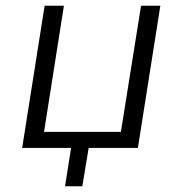

<svg xmlns="http://www.w3.org/2000/svg" viewBox="-20 -514 634 667"><path d="M206 133 227 0H57L135 -494H202L133 -56H400L470 -494H537L459 0H288L266 133Z"/></svg>

Font: Nunito Sans 7pt SemiCondensed Light
Style: Italic
Weight: 300
Width: 4
Italic angle: -9°
Designer: Vernon Adams
Foundry: Vernon Adams
Version: Version 3.101;gftools[0.9.27]